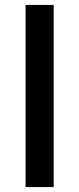

<svg xmlns="http://www.w3.org/2000/svg" viewBox="-20 -760 321 780"><path d="M84 -740H198V0H84Z"/></svg>

Font: EncodeSans
Style: Medium
Weight: 500
Designer: Pablo Impallari, Andres Torresi
Foundry: Pablo Impallari, Andres Torresi
Version: Version 1.000; ttfautohint (v1.4.1)